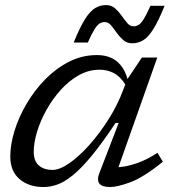

<svg xmlns="http://www.w3.org/2000/svg" viewBox="-20 -744 696 774"><path d="M380.5 -46 458.5 -248.5H446Q391.5 -166.5 349.2 -115.5Q307 -64.5 273.2 -37.2Q239.5 -10 211 0Q182.5 10 155.5 10Q96.5 10 59 -21.8Q21.5 -53.5 21.5 -113.5Q21.5 -162 38.8 -217.5Q56 -273 87.8 -326.8Q119.5 -380.5 163 -424.8Q206.5 -469 259 -495.5Q311.5 -522 370.5 -522Q420 -522 450.8 -496.8Q481.5 -471.5 494 -425.5L552 -512H614L457.5 -70Q490 -72 530.2 -85.5Q570.5 -99 615 -128L636.5 -92Q558 -28.5 505.2 -9.2Q452.5 10 424 10Q359 10 380.5 -46ZM116 -131.5Q116 -95 136.5 -77Q157 -59 191.5 -59Q221 -59 260.8 -87Q300.5 -115 341.8 -161.5Q383 -208 418.8 -265Q454.5 -322 476 -380L485 -403.5Q464.5 -436.5 438 -449.8Q411.5 -463 381.5 -463Q337.5 -463 297.8 -440.8Q258 -418.5 224.8 -381.5Q191.5 -344.5 167 -300.5Q142.5 -256.5 129.2 -212.2Q116 -168 116 -131.5ZM643.5 -720.5Q618.5 -659 598 -626.5Q577.5 -594 557.2 -581.8Q537 -569.5 513 -569.5Q491.5 -569.5 476.8 -582.5Q462 -595.5 450.2 -612.2Q438.5 -629 427.5 -642Q416.5 -655 402.5 -655Q391 -655 381.5 -649.2Q372 -643.5 361 -626Q350 -608.5 334 -572.5H277Q302 -634 322.5 -666.5Q343 -699 363.2 -711.2Q383.5 -723.5 407.5 -723.5Q429 -723.5 443.8 -710.5Q458.5 -697.5 470.2 -680.8Q482 -664 493 -651Q504 -638 518 -638Q529.5 -638 539 -643.8Q548.5 -649.5 559.5 -667.2Q570.5 -685 586.5 -720.5Z"/></svg>

Font: Newsreader Caption
Style: Italic
Weight: 400
Italic angle: -17°
Designer: Hugues Gentile
Foundry: Production Type
Version: Version 1.001